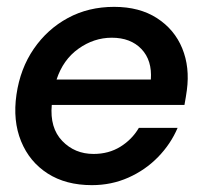

<svg xmlns="http://www.w3.org/2000/svg" viewBox="-20 -528 597 560"><path d="M248 12Q172 12 119 -22Q66 -56 41.5 -116Q17 -176 28 -252Q39 -328 78.5 -385.5Q118 -443 178 -475.5Q238 -508 313 -508Q387 -508 438 -475Q489 -442 511.5 -387Q534 -332 525 -265Q524 -256 522 -245Q520 -234 518 -222H131Q125 -155 161.5 -117Q198 -79 253 -79Q297 -79 331 -100Q365 -121 385 -155H498Q478 -108 441 -70Q404 -32 354.5 -10Q305 12 248 12ZM306 -418Q254 -418 209 -386Q164 -354 145 -296H420Q424 -352 392.5 -385Q361 -418 306 -418Z"/></svg>

Font: Host Grotesk Medium
Style: Italic
Weight: 500
Italic angle: -8°
Designer: Doğukan Karapınar based on Poppins by Indian Type Foundry, Jonny Pinhorn
Foundry: Element Type
Version: Version 1.001; ttfautohint (v1.8.4.7-5d5b)